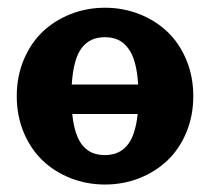

<svg xmlns="http://www.w3.org/2000/svg" viewBox="-20 -478 557 509"><path d="M167.4 -440.7Q210.2 -457.5 258.3 -457.5Q306.4 -457.5 349.2 -440.7Q392.1 -423.8 423.8 -393.7Q455.6 -363.5 474 -319.3Q492.4 -275.1 492.4 -223.1Q492.4 -171.1 474 -127Q455.6 -82.8 423.8 -52.6Q392.1 -22.5 349.2 -5.6Q306.4 11.2 258.3 11.2Q210.2 11.2 167.4 -5.6Q124.5 -22.5 92.9 -52.6Q61.3 -82.8 42.8 -127Q24.4 -171.1 24.4 -223.1Q24.4 -275.1 42.8 -319.3Q61.3 -363.5 92.9 -393.7Q124.5 -423.8 167.4 -440.7ZM346.2 -253.9Q344.2 -288.1 337.3 -312.5Q330.3 -336.9 318.8 -351.4Q307.4 -366 292.5 -372.7Q277.6 -379.4 258.3 -379.4Q238.8 -379.4 224 -372.9Q209.2 -366.5 197.6 -352.1Q186 -337.6 179.2 -313.1Q172.4 -288.6 170.2 -253.9ZM345 -175.8H171.6Q174.6 -145.8 181.9 -124.5Q189.2 -103.3 200.4 -90.7Q211.7 -78.1 225.8 -72.5Q240 -66.9 258.3 -66.9Q276.4 -66.9 290.5 -72.8Q304.7 -78.6 316 -91.3Q327.4 -104 334.6 -125.1Q341.8 -146.2 345 -175.8Z"/></svg>

Font: Orelega One
Style: Regular
Weight: 400
Version: Version 1.1 ; ttfautohint (v1.8.3)